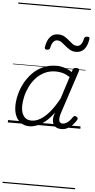

<svg xmlns="http://www.w3.org/2000/svg" viewBox="-88 -1076 810 1643"><g transform="rotate(5 317.0 -255.0)"><path d="M187 17Q145 17 115 -3Q85 -23 68.5 -59.5Q52 -96 52 -146Q52 -191 64.5 -242.5Q77 -294 103 -343Q129 -392 167.5 -432Q206 -472 258 -495.5Q310 -519 376 -519Q409 -519 444 -508Q479 -497 507 -477L513 -495Q517 -507 523.5 -511Q530 -515 543 -515Q562 -515 566.5 -507.5Q571 -500 567 -488L443 -111Q436 -86 436 -68Q436 -50 444 -40.5Q452 -31 467 -31Q484 -31 499.5 -40Q515 -49 528 -63.5Q541 -78 550 -93Q555 -100 562.5 -103.5Q570 -107 580 -100Q592 -94 592.5 -86Q593 -78 588 -71Q577 -51 558.5 -31Q540 -11 515.5 3Q491 17 460 17Q438 17 422 10Q406 3 396.5 -10Q387 -23 384 -41Q381 -59 384 -81Q387 -91 389.5 -100.5Q392 -110 395 -119Q357 -67 319.5 -37Q282 -7 248 5Q214 17 187 17ZM110 -150Q110 -115 120 -88.5Q130 -62 150 -47.5Q170 -33 202 -33Q237 -33 275.5 -55.5Q314 -78 353.5 -124.5Q393 -171 432 -243L493 -433Q458 -455 429 -462.5Q400 -470 372 -470Q318 -470 275.5 -449Q233 -428 202 -394Q171 -360 150.5 -317.5Q130 -275 120 -231.5Q110 -188 110 -150ZM279 -649Q256 -649 260 -671Q269 -728 295.5 -758Q322 -788 364 -788Q395 -788 417.5 -775Q440 -762 458 -746Q476 -730 493.5 -717Q511 -704 533 -704Q552 -704 566 -720.5Q580 -737 586 -769Q590 -790 614 -790Q627 -790 631 -785.5Q635 -781 633 -769Q624 -712 598 -682Q572 -652 528 -652Q498 -652 476 -665Q454 -678 435.5 -694Q417 -710 399 -723Q381 -736 360 -736Q341 -736 327 -719Q313 -702 306 -668Q304 -659 297.5 -654Q291 -649 279 -649ZM0 510H623V520H0ZM0 -20H623V0H0ZM0 -505H623V-500H0ZM0 -1030H623V-1020H0Z"/></g></svg>

Font: Playwrite CO Guides
Style: Regular
Weight: 400
Designer: Veronika Burian, José Scaglione
Foundry: TypeTogether
Version: Version 1.003